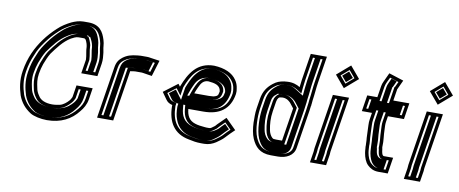

<svg xmlns="http://www.w3.org/2000/svg" viewBox="-70 -1066 3442 1440"><g transform="rotate(10 1650.5 -346.5)"><path d="M649.8 -321 665.4 -419C670 -448.5 666.3 -477.5 663.5 -502C661.9 -516.4 656.6 -534 656 -549C654.6 -567.6 652.5 -579.1 647.4 -596C629.4 -655.5 600 -706 513.8 -706H476.8C444.1 -706 411.6 -694.8 386.2 -683C351.2 -665.4 317.5 -644.8 288.7 -617C256.5 -587.5 224.7 -552.8 198.3 -516.5C149 -448.6 108.4 -368.4 91.5 -262C79.7 -187.4 92.2 -129.7 108.4 -78C128 -25.1 160.5 12.5 206.3 42C232.5 58.2 285.9 70 332.9 70C440.1 70 516.7 27.8 569.3 -40C591.5 -66.3 610.4 -97.5 616.9 -138L630.6 -225H507.6L493.2 -134C488.1 -124.9 485.1 -116.1 476.9 -106.5C460.2 -87.2 435.5 -66.3 409.5 -60C392.9 -56.8 372.9 -53 352.4 -53C300.2 -53 262 -69.1 244.8 -100C233.4 -116 224.3 -133.9 220.9 -157C214 -188.8 207.6 -218.4 214.5 -262C218.8 -288.9 225.4 -315.8 233.7 -339C245.2 -368.6 257.6 -399.7 273.3 -425C310.7 -476.3 350.6 -530.7 404.2 -563C419.7 -571 439.1 -583 460.3 -583H504.3C504.9 -582.3 505.5 -582 506.2 -582C508.6 -580.7 511.3 -578.7 514.2 -576H515.2C520.6 -566.3 523.8 -556.7 527.5 -546C530.7 -536.5 529.8 -532.9 532 -524C532.3 -490.1 542.3 -463.1 543.8 -428L526.8 -321ZM518.7 -608H464.3C433.1 -608 408.3 -591.4 394.5 -584.4C332.9 -547.2 290.7 -488.3 252.9 -436.5C234.9 -407.4 222.1 -375.2 210.1 -344.3C200.7 -318.1 194 -290.6 189.5 -262C181.9 -214.3 189.4 -179.2 195.9 -148.9C200.2 -121.6 210.7 -101.7 222.8 -84.4C246.2 -44.3 292.3 -28 348.4 -28C372 -28 393.8 -32.2 410.5 -35.5C446.3 -42.4 476.7 -70.9 495 -92.1C509.7 -109 511.9 -119.3 517.5 -129.2L528.7 -200H601.7L591.9 -138C586.3 -103.2 570.6 -77.5 550.5 -53.6C503.5 6.9 437.3 45 336.9 45C293.9 45 242.4 32.7 222.2 20.3C179.7 -7 150.3 -41.6 132.5 -89.2C116.7 -139.9 105.5 -192.7 116.5 -262C124.5 -312.4 137.1 -353.8 154.4 -392C169.7 -434.8 192.4 -468.8 218.1 -504.2C243.2 -538.7 273.1 -571.4 304.6 -600.2C330.7 -625.4 361.4 -644.3 394.2 -660.8C418.1 -671.8 446 -681 472.9 -681H509.9C583 -681 605.9 -642.2 623 -585.5C627.8 -569.9 629.4 -560.3 630.7 -543.9C631.8 -522.7 637 -507.2 638.3 -495.4C641.2 -470.7 644.3 -443.9 640.4 -419L628.8 -346L555.8 -346L569.2 -430.5C567.5 -470.4 557.5 -498.8 557.3 -528.1C557.2 -538.1 557 -541.5 551.6 -557.2C548 -567.8 544.4 -578.8 537.9 -590.5L532.1 -601H526.2C522.7 -603.5 521.2 -605 518.7 -608ZM613.8 -346 625.4 -419C629.6 -445.6 626.2 -473.1 623.4 -497.8C622 -510.5 616.7 -526.8 615.8 -545.7C614.5 -563.2 612.7 -573 607.9 -589.1C589.3 -650.2 563.4 -681 509.9 -681H472.9C454.9 -681 432 -674.4 408.8 -663.8C376.3 -647.4 347.6 -629.9 321.6 -604.7C290.1 -575.9 260 -543.1 234.7 -508.1C209.1 -472.9 185.8 -438.2 170 -394.2C152.4 -355.3 139.6 -312.9 131.5 -262C120.2 -190.7 131.9 -136.3 147.7 -85.5C166 -36.6 194.9 -3.1 236.3 23.6C252.9 33.6 299.3 45 336.9 45C423.3 45 484.6 13.9 533.8 -49.4C554.7 -74.3 571 -100.9 576.9 -138L586.7 -200H543.7L532.7 -130.9C527.5 -121.6 525 -111.6 511.9 -96.4C493.9 -75.6 466.7 -47.8 420.7 -36.8C402.7 -32.4 378 -28 348.4 -28C282.3 -28 230.1 -49.4 207.2 -88.9C195.3 -105.7 184.9 -126.1 180.9 -151.8C174.3 -182.4 167.2 -216 174.5 -262C178.9 -290 185.6 -317.2 194.6 -342.3C206.5 -372.9 219.1 -404.6 236.4 -432.7C273.9 -484.1 314.1 -541.8 377.7 -580.1C389.4 -587.2 418 -608 464.3 -608H530.5L536.4 -601H545.1L553.4 -586.2C559.7 -574.7 563.2 -564.1 566.8 -553.5C571.3 -540.3 570.3 -535.9 572.2 -528.3C572.5 -496.3 582.4 -468.7 584 -429.6L570.8 -346Z M824.2 -14 885.4 -400 899.7 -402C908 -403 916.3 -405 924.1 -405H973.1C975.1 -405 978.1 -404.7 982 -404L1051.2 -393L1088.6 -515L1019.2 -525C1010.1 -527 1001.3 -528 992.6 -528H943.6C935.6 -528 927.5 -527.3 919.3 -526C872 -520.8 842.4 -513.2 809.3 -488C785.7 -469.6 770 -448.5 763.8 -409L701.2 -14ZM803.2 -39H730.2L788.8 -409C794.1 -442.5 804.3 -454.8 822.8 -469.2C850.1 -489.9 872.2 -496.1 918.1 -501.2C925.3 -501.9 932.6 -503 939.7 -503H988.7C995.6 -503 1003.3 -502.1 1010.9 -500.4L1056.8 -493.8L1034.7 -421.6L989.9 -428.7C985.6 -429.4 981.7 -430 977.1 -430H928.1C916 -430 907.1 -427.6 900.3 -426.8L863.8 -421.7ZM788.2 -39 848.5 -419.9 895.2 -426.4C899.6 -427 909.5 -430 928.1 -430H977.1C985.6 -430 991 -429 995.8 -428.2L1020.6 -424.3L1042.4 -495.4L1004.4 -500.9C999.1 -502.1 992.6 -503 988.7 -503H939.7C935.2 -503 930.7 -502.6 925.8 -501.8C881 -494.6 868 -494.9 839.6 -473.5C821.8 -459.5 809.5 -445.3 803.8 -409L745.2 -39Z M1532 -322C1522.6 -322 1507.8 -320 1497.7 -320H1387.7C1393.6 -336.4 1398.3 -349.2 1407.3 -368C1421.5 -399.3 1437.3 -427 1476.6 -427C1527.2 -422.7 1567.2 -412.8 1572.6 -370C1572.4 -368.7 1572.5 -367.3 1573 -366C1571.9 -359.3 1570.7 -354 1569.4 -350C1566.3 -330 1549 -326.1 1532 -322ZM1273.9 -353 1273.4 -350 1258.6 -370 1152.9 -290 1190.5 -237C1202 -220.2 1217.8 -210.2 1240.5 -205C1239.9 -201.7 1239.7 -198.3 1239.9 -195C1242 -75.5 1292.4 6.9 1408.6 28C1438.2 34.6 1466.9 40 1502.7 40H1526.7C1561.4 40 1589.5 27.8 1612.9 13C1630.5 1.2 1659.1 -19.1 1672.5 -35C1693 -58.5 1716 -79.2 1738 -101L1657.7 -181L1610.2 -134C1600.9 -124.9 1593 -117.1 1583.8 -106C1578.4 -101.4 1561.5 -89.7 1558.9 -88C1553.7 -84.9 1550 -83 1542.1 -83H1523.1C1518.5 -83 1513.9 -83.3 1509.3 -84C1481.9 -86.8 1456.6 -88.8 1433.4 -97C1387.2 -111.5 1368.8 -146.7 1364.2 -197H1478.2C1597.9 -197 1677.4 -248.8 1696.4 -369C1698.3 -385 1697.8 -398.7 1694.9 -410C1692.3 -433.2 1683.8 -455.4 1671.8 -472C1640.2 -520.2 1580.8 -546.1 1499.1 -550C1370.5 -550 1314.8 -459.1 1273.9 -353ZM1481.6 -452H1480.6C1424 -452 1398.4 -405.9 1384.5 -375.3C1375.4 -356.1 1369.8 -341.2 1363.9 -324.9L1353.2 -295H1493.7C1506.6 -295 1521.5 -297 1528 -297H1531.1C1543.7 -300 1564 -301.5 1581.4 -321.7C1588.1 -329.4 1592 -338.5 1594.2 -348.2C1595.8 -353.7 1596.9 -359.4 1598 -366L1598.9 -371.9C1593.1 -434.8 1534.1 -448.7 1481.6 -452ZM1494.6 -525C1572.5 -521.1 1622.9 -497.4 1650.1 -455.8C1660.5 -441.5 1667.5 -423.1 1669.8 -403.4C1670.9 -393.8 1673 -383.3 1671.4 -368.5C1654.3 -263.1 1592.9 -222 1482.2 -222H1336.1L1339 -190.9C1344 -135.8 1366.8 -91 1422.1 -73.2C1450 -63.5 1476.1 -61.8 1502.3 -59.2C1509.3 -58.2 1513.3 -58 1519.2 -58H1538.2C1550.5 -58 1563.1 -63.3 1569.5 -67.2C1574.6 -70.3 1591.3 -81.9 1600.7 -90.1C1609.4 -100.6 1616.5 -107.7 1626.7 -117.8L1654.8 -145.7L1702.2 -98.4C1684.8 -81.6 1670.5 -67.9 1654.3 -49.4C1645.4 -38.7 1617.5 -18 1601.5 -7.3C1580.5 5.8 1559 15 1530.6 15H1506.6C1473.2 15 1447.5 10.2 1417.2 3.5C1309.4 -16.1 1267.2 -89.8 1265.2 -199.6C1265.1 -202 1265.2 -203.2 1265.5 -205L1268.6 -225.1L1249.8 -229.4C1231.1 -233.7 1220.8 -240.5 1212.1 -253.2L1187.9 -287.4L1250.8 -335.1L1288.1 -284.9L1298.4 -350C1335.6 -445.8 1381.7 -524.5 1494.6 -525ZM1613.6 -369.8 1613 -366C1611.9 -359.5 1610.7 -353.6 1609.3 -348.8C1606.6 -336.1 1599.6 -324.3 1585.8 -315.1C1565.5 -301.5 1550.1 -300.4 1535.7 -297H1528C1526 -297 1510.8 -295 1493.7 -295H1338.4L1348.5 -323.1C1354.3 -339.4 1359.7 -353.6 1368.7 -372.7C1380.2 -397.9 1401.3 -452 1480.6 -452H1483.2C1543 -447.5 1608.3 -429.8 1613.6 -369.8ZM1656.4 -368.7C1658 -383.3 1657.3 -395.6 1655 -404.8C1652.5 -426.1 1645.2 -445.6 1634.5 -460.3C1607.4 -501.8 1562 -521.4 1493.7 -525C1437.6 -524.4 1399.8 -501.3 1362 -449.8C1344.5 -424.4 1327.2 -386.2 1313.6 -351.2L1298.3 -254.6L1247 -323.8L1199.8 -288.1L1227.7 -248.8C1236.6 -235.8 1244.9 -231.5 1257.6 -228.6L1283.3 -222.6L1280.5 -205C1280.1 -202.6 1280 -200.7 1280.1 -197.9C1280.8 -159.4 1284 -130.7 1295.3 -102.9C1315.4 -43.9 1362.7 -7.1 1423.2 3.9C1453 9.3 1476.7 15 1506.6 15H1530.6C1548.8 15 1565.3 9.1 1585.3 -3.3C1600.6 -13.7 1628.2 -34.1 1637.5 -45C1655.1 -65.2 1672.6 -81.8 1690.5 -99.1L1655.5 -133.9L1643.6 -122.2C1634.1 -112.9 1627.4 -106.3 1619.2 -96.4C1611.9 -87.5 1591.3 -74.8 1587.1 -72C1579.9 -67.1 1560.5 -58 1538.2 -58H1519.2C1511.9 -58 1505.1 -58.5 1497.9 -59.4C1472.3 -62 1442.8 -64 1411.7 -74.7C1348 -95.2 1328.8 -141.2 1324.1 -193.1L1321.4 -222H1482.2C1533.6 -222 1568.9 -232.2 1597.1 -254.2C1624.9 -275.9 1647.3 -312.1 1656.4 -368.7Z M2287.7 -560 2319.8 -763H2196.8L2164.7 -560C2161.8 -542 2159.5 -523 2157.7 -503C2134.1 -517.8 2101.4 -530.2 2059.5 -527C2051.5 -527 2043.7 -526.3 2036.2 -525C2000.9 -518.8 1982 -512.3 1954.8 -491C1916.8 -461.6 1889.2 -424.4 1879.7 -364L1868.2 -292C1861.5 -249.3 1864.2 -217.2 1863.7 -181C1865.4 -138.5 1872.1 -94.6 1886.7 -61C1911.5 -6.1 1947 38 2034 38H2088C2149.5 38 2205.5 9.5 2214.8 -49L2261.2 -342C2263.1 -354 2264.8 -367 2266.3 -381L2268.7 -383L2267.1 -386L2268.4 -394L2271.2 -424C2278.1 -467.9 2280.7 -516 2287.7 -560ZM2007.5 -382C2009.4 -385.3 2011.2 -388.3 2012.9 -391C2013.6 -395.2 2020.1 -398 2023.5 -401C2029.5 -401 2036.9 -404 2045 -404C2075.6 -404 2089.7 -391.9 2104.9 -378L2112.4 -369C2116.8 -363 2121 -357.7 2124.9 -353L2137.4 -337L2097.5 -85H2053.5C2048.8 -85 2043.5 -85.3 2037.6 -86C2029.8 -86 2026.6 -88.5 2021.7 -93C2008.4 -105.2 1998.2 -126.7 1994.4 -148C1986.2 -190.5 1982.4 -236.2 1990.9 -290L2002.7 -364C2003.7 -370.5 2006.6 -376.5 2007.5 -382ZM2242.7 -391.4 2241.1 -378.8C2239.3 -363.5 2238 -353.6 2236.2 -342L2189.8 -49C2183.6 -10.3 2147.8 13 2091.9 13H2037.9C1961.6 13 1933.4 -22.4 1910.1 -73.9C1897.5 -103.1 1890.7 -146 1889 -185.2C1889.2 -207 1887.1 -221 1888.5 -236.9C1889.9 -256 1890.2 -272.8 1893.2 -292L1904.7 -364C1913.2 -417.7 1935.3 -446.6 1968.4 -472.3C1992 -490.8 2002.8 -494.4 2036.7 -500.4C2042.7 -501.5 2048.9 -502 2055.5 -502H2056.5C2092.6 -504.7 2120.7 -494.6 2141.8 -481.3L2178.6 -458.2L2182.9 -504.7C2184.7 -524.2 2186.9 -542.6 2189.7 -560L2217.9 -738H2290.9L2262.7 -560C2255.4 -514.1 2252.8 -466.1 2246.2 -424L2246 -423.2L2243.3 -393.2C2243.1 -392.2 2243 -392.9 2242.7 -391.4ZM1983.3 -386.8 1982.5 -382C1982.2 -380.7 1979.3 -374.3 1977.7 -364L1965.9 -290C1956.9 -232.8 1961 -183.6 1969.5 -139.9C1973.9 -115 1985.2 -89.8 2003 -73.5C2007.9 -69 2020.6 -61.4 2032.2 -61C2038.3 -60.4 2044 -60 2049.5 -60H2118.5L2163.9 -346.9L2145.6 -370.4C2141.4 -375.4 2137.8 -380.1 2133.4 -386.2L2124.5 -396.7C2108.7 -411.2 2088.1 -429 2048.9 -429C2036.9 -429 2028 -426.1 2027.2 -426H2017.1C2006.9 -418.1 1995.7 -411.8 1983.3 -386.8ZM2227.3 -388.2C2227.5 -389.6 2228 -391.5 2228.3 -393.5L2231.1 -423.5C2238 -467.5 2240.5 -514.5 2247.7 -560L2275.9 -738H2232.9L2204.7 -560C2201.9 -542.4 2199.6 -523.7 2197.8 -504L2192.3 -444L2127.8 -484.5C2107.1 -497.5 2085 -504.1 2058 -502H2055.5C2051.1 -502 2047.2 -501.6 2043.5 -501C2012.8 -495.6 2008.2 -494.6 1985.2 -476.6C1952.7 -451.5 1928.6 -420.7 1919.7 -364L1908.2 -292C1905.1 -272.1 1904.8 -254.8 1903.4 -236.2C1901.9 -219.2 1904.1 -204.3 1903.9 -183.7C1905.6 -143.3 1912.5 -99.9 1925.5 -69.8C1950.2 -15.2 1978.9 13 2037.9 13H2091.9C2129 13 2167.1 -0.8 2174.8 -49L2221.2 -342C2223.4 -355.8 2225.6 -372.7 2227.3 -388.2ZM1967.5 -382 1968 -385.1C1970.2 -389 1971.8 -392 1974.3 -395.9C1978.6 -405.3 1990 -413.2 1992.3 -414.8L2005.3 -426H2023.5C2024.9 -426.3 2035.7 -429 2048.9 -429C2101.2 -429 2124.9 -406.2 2140 -392.4L2148.9 -381.7C2153.3 -375.7 2156.9 -371 2161.2 -365.9L2178.5 -343.8L2133.5 -60H2049.5C2043 -60 2035.7 -60.5 2030 -61C2005.6 -62.6 1992.1 -73.7 1987.8 -77.6C1969 -94.8 1958.7 -118.9 1954.5 -142.8C1946.1 -186.1 1942.1 -234.1 1950.9 -290L1962.7 -364C1964.2 -373.6 1967.2 -380.3 1967.5 -382Z M2345 -44 2331.8 39H2454.8L2468 -44C2469.2 -52 2469.8 -59.7 2469.6 -67L2536.5 -489H2413.5L2347.2 -71C2345.8 -62.1 2346.2 -51.6 2345 -44ZM2409.8 -643 2485.6 -553 2586.4 -640 2510.6 -730ZM2443 -44 2433.8 14H2360.8L2370 -44C2371.8 -55.4 2371.4 -65.4 2372.2 -71L2434.5 -464H2507.5L2444.3 -64.7C2444.4 -58.3 2444.2 -51.5 2443 -44ZM2445.2 -643 2505 -694.6 2551 -640 2491.2 -588.4ZM2429.4 -65.6 2492.5 -464H2449.5L2387.2 -71C2386.2 -64.2 2386.6 -54 2385 -44L2375.8 14H2418.8L2428 -44C2429.2 -51.7 2429.5 -58.9 2429.4 -65.6ZM2457 -643 2493.1 -600.2 2539.2 -640 2503.1 -682.8Z M2859.4 -110C2858.8 -110 2858.5 -110.3 2858.6 -111C2855.7 -116.7 2852 -127.9 2851.4 -135L2849.1 -152C2848.4 -159.2 2845.3 -165.9 2846.6 -174C2849.4 -216.6 2840.7 -256.8 2840.4 -299C2840 -316.3 2837.7 -339 2840.7 -358L2847.8 -403H2969.8L2989.3 -526H2867.3L2881.6 -616L2882.7 -617L2914.6 -686L2802.4 -722C2791.7 -699 2781 -676.1 2770.4 -653C2764.5 -641 2760.6 -629 2758.7 -617L2744.9 -530H2667.9L2648.5 -407H2725.5L2717.7 -358C2715.3 -342.7 2714.5 -327.3 2715.4 -312C2716 -277.6 2717.9 -247.6 2719.2 -216L2721 -196C2721.4 -185.3 2721.6 -176.7 2721.9 -170C2722.6 -166 2722.8 -163 2722.5 -161C2721.9 -153 2722.2 -144.7 2723.5 -136L2724.7 -118L2727 -101C2732.8 -67.8 2744.5 -34.5 2766.2 -14C2786.2 4.8 2810.6 20 2850.8 20H2920.8L2940.3 -103H2870.3C2865.2 -103 2862.1 -106.8 2859.4 -110ZM2814 -690.8 2880.8 -669.4 2862.7 -630.3 2858.2 -626.4 2838.3 -501H2960.3L2948.8 -428H2826.8L2815.7 -358C2811.9 -334.3 2814.8 -310.3 2815 -294.8C2815.3 -267.4 2818.2 -237.5 2820.4 -214C2820.4 -196.1 2821.9 -182.4 2821.4 -172.7C2819.3 -155 2823.6 -148.5 2823.9 -145.4L2826.2 -128.8C2827.7 -115.9 2830.3 -108.8 2834.1 -100.3L2841.2 -89.7C2844.4 -86.2 2852 -78 2866.4 -78H2911.4L2899.8 -5H2854.8C2821.5 -5 2803 -16.6 2785.2 -33.3C2768.6 -49 2757.4 -78.4 2752 -108.5L2749.9 -124.2L2748.7 -142.4C2747.8 -148.8 2747.4 -158.3 2747.7 -162C2749.3 -179.6 2746.8 -183.4 2746.3 -201.3L2744.5 -221.5C2743.1 -254.3 2741.3 -282 2740.7 -316.8C2739.8 -331.6 2740.5 -344.2 2742.7 -358L2754.4 -432H2677.4L2689 -505H2766L2783.7 -617C2787.7 -642.1 2804.7 -670.7 2814 -690.8ZM2826.7 -93 2818.9 -104C2815.3 -111.9 2812.4 -120.6 2811.3 -130.9L2809 -147.8C2808.6 -152.1 2804.6 -159.2 2806.4 -173.2C2807.2 -186 2805.5 -198.2 2805.5 -215.9C2803.3 -239.6 2800.4 -269.3 2800.2 -296.3C2799.9 -312.5 2797.2 -336 2800.7 -358L2811.8 -428H2933.8L2945.3 -501H2823.3L2842.7 -623.2L2846.3 -626.3L2867.4 -671.9L2826 -685.2C2820.3 -672.9 2814.8 -661 2808.9 -648.1C2803.5 -637.2 2800.4 -627.4 2798.7 -617L2781 -505H2704L2692.4 -432H2769.4L2757.7 -358C2755.4 -343.6 2754.7 -330 2755.6 -315.1C2756.2 -280.4 2758 -251.8 2759.4 -219.5L2761.2 -199.4C2761.5 -188.2 2761.8 -180.8 2762.1 -174.1C2763.7 -163 2761.8 -152.6 2763.7 -140.1L2764.8 -122L2767 -105.8C2772.5 -74.8 2784.8 -44 2800.4 -29.1C2818.6 -12.1 2833.2 -5 2854.8 -5H2884.8L2896.4 -78H2866.4C2838.4 -78 2829.1 -90.5 2826.7 -93Z M3060 -44 3046.8 39H3169.8L3183 -44C3184.2 -52 3184.8 -59.7 3184.6 -67L3251.5 -489H3128.5L3062.2 -71C3060.8 -62.1 3061.2 -51.6 3060 -44ZM3124.8 -643 3200.6 -553 3301.4 -640 3225.6 -730ZM3158 -44 3148.8 14H3075.8L3085 -44C3086.8 -55.4 3086.4 -65.4 3087.2 -71L3149.5 -464H3222.5L3159.3 -64.7C3159.4 -58.3 3159.2 -51.5 3158 -44ZM3160.2 -643 3220 -694.6 3266 -640 3206.2 -588.4ZM3144.4 -65.6 3207.5 -464H3164.5L3102.2 -71C3101.2 -64.2 3101.6 -54 3100 -44L3090.8 14H3133.8L3143 -44C3144.2 -51.7 3144.5 -58.9 3144.4 -65.6ZM3172 -643 3208.1 -600.2 3254.2 -640 3218.1 -682.8Z"/></g></svg>

Font: Tape
Style: Regular
Weight: 500
Foundry: Cannot Into Space Fonts
Version: Version 0.97